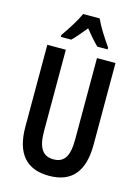

<svg xmlns="http://www.w3.org/2000/svg" viewBox="-138 -1015 805 1102"><g transform="rotate(15 264.5 -464.0)"><path d="M313 -938H215C197 -897 157 -834 125 -789V-778H187C208 -798 235 -831 264 -866C292 -831 318 -801 342 -778H403V-789C370 -836 333 -893 313 -938ZM467 -714H357V-230C357 -127 327 -88 265 -88C205 -88 172 -128 172 -229V-714H62V-227C62 -66 133 10 265 10C397 10 467 -66 467 -229Z"/></g></svg>

Font: Noto Sans Display Condensed Medium
Style: Regular
Weight: 500
Width: 3
Designer: Monotype Design Team
Foundry: Monotype Imaging Inc.
Version: Version 1.900